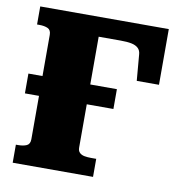

<svg xmlns="http://www.w3.org/2000/svg" viewBox="-80 -784 811 859"><g transform="rotate(10 325.5 -355.0)"><path d="M34 -405H436V-315H34ZM315 -622V-118Q315 -103 323.5 -95Q332 -87 345.5 -84.5Q359 -82 375 -82H399V0H34V-82H44Q68 -82 83 -89Q98 -96 98 -118V-592Q98 -614 83 -621Q68 -628 44 -628H34V-710H618V-457H517L507 -575Q506 -593 495 -603.5Q484 -614 464.5 -618Q445 -622 415 -622Z"/></g></svg>

Font: Roboto Serif ExtraBold
Style: Regular
Weight: 800
Designer: Greg Gazdowicz
Foundry: Commercial Type
Version: Version 1.008